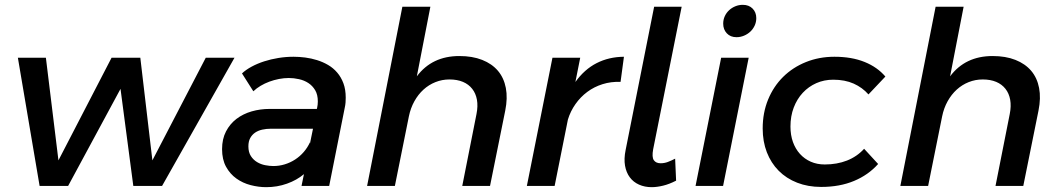

<svg xmlns="http://www.w3.org/2000/svg" viewBox="-20 -770 4379 795"><path d="M951 -531 651 0H532L479 -402L262 0H144L54 -531H170L222 -106L442 -531H561L611 -106L832 -531Z M1228.5 0 1238.5 -49Q1209 -24 1168.2 -9.5Q1127.5 5 1082.5 5Q1050.5 5 1017.8 -3.5Q985 -12 958.8 -30.8Q932.5 -49.5 916 -79.5Q899.5 -109.5 899.5 -152.5Q899.5 -194.5 915.8 -225.8Q932 -257 959.2 -277.8Q986.5 -298.5 1022 -308.8Q1057.5 -319 1096.5 -319H1292L1293 -323Q1296 -336.5 1296 -350Q1296 -378 1285 -396.5Q1274 -415 1256.8 -426.2Q1239.5 -437.5 1218 -442.2Q1196.5 -447 1176 -447Q1156 -447 1135.2 -443Q1114.5 -439 1095 -431.8Q1075.5 -424.5 1058.8 -414.5Q1042 -404.5 1029 -392L982 -466Q998.5 -481.5 1022.2 -494.2Q1046 -507 1074 -516Q1102 -525 1133 -530Q1164 -535 1195.5 -535Q1219 -535 1244 -531.8Q1269 -528.5 1293 -521Q1317 -513.5 1338.5 -501Q1360 -488.5 1376.2 -469.5Q1392.5 -450.5 1402 -425Q1411.5 -399.5 1411.5 -365.5Q1411.5 -356.5 1410.8 -345.8Q1410 -335 1407.5 -324L1343 0ZM1112 -82.5Q1136 -82.5 1159 -89.5Q1182 -96.5 1202 -109.5Q1222 -122.5 1237.8 -140.8Q1253.5 -159 1263.5 -181V-176L1276 -237H1101.5Q1082.5 -237 1065.8 -233.2Q1049 -229.5 1036.2 -220.8Q1023.5 -212 1016 -198.2Q1008.5 -184.5 1008.5 -164Q1008.5 -139.5 1018.8 -123.8Q1029 -108 1044.5 -98.8Q1060 -89.5 1078.2 -86Q1096.5 -82.5 1112 -82.5Z M1882 -538Q1936 -538 1976.5 -522Q2017 -506 2041.8 -476.8Q2066.5 -447.5 2074.5 -405.8Q2082.5 -364 2072 -312L2009 0H1894L1953 -298Q1959.5 -330.5 1954.8 -357Q1950 -383.5 1935.2 -402.2Q1920.5 -421 1896.8 -431Q1873 -441 1841 -441Q1810.5 -441 1783 -430Q1755.5 -419 1733.5 -399Q1711.5 -379 1695.8 -350.8Q1680 -322.5 1673 -288L1615 0H1500L1646 -742H1762L1706 -454Q1769 -538 1882 -538Z M2382.5 -531 2362.5 -430.5Q2399.5 -482.5 2450.2 -508.5Q2501 -534.5 2563.5 -535L2549.5 -431Q2510 -432.5 2475 -421.5Q2440 -410.5 2411.8 -389.5Q2383.5 -368.5 2362.8 -339Q2342 -309.5 2331.5 -275L2276.5 0H2161.5L2267.5 -531Z M2688.5 -742H2802.5L2684.5 -152Q2678.5 -119.5 2687.2 -106.8Q2696 -94 2715.5 -94Q2730.5 -94 2744.8 -99.2Q2759 -104.5 2775.5 -113L2779.5 -22Q2751.5 -7.5 2725.5 -1.2Q2699.5 5 2678.5 5Q2649.5 5 2626 -5.5Q2602.5 -16 2587.8 -35.8Q2573 -55.5 2568 -84Q2563 -112.5 2570.5 -149Z M3080 -531 2974 0H2860L2966 -531ZM3055.5 -750Q3081 -750 3096.2 -734.5Q3111.5 -719 3111.5 -695Q3111.5 -678.5 3104.8 -664Q3098 -649.5 3086.8 -639Q3075.5 -628.5 3060.5 -622.2Q3045.5 -616 3029.5 -616Q3004.5 -616 2989.5 -632Q2974.5 -648 2974.5 -672Q2974.5 -688.5 2981 -702.8Q2987.5 -717 2998.8 -727.5Q3010 -738 3024.8 -744Q3039.5 -750 3055.5 -750Z M3380 4Q3325.5 4 3280.8 -13.5Q3236 -31 3204.2 -63Q3172.5 -95 3155.2 -139.5Q3138 -184 3138 -238Q3138 -303.5 3160.5 -358Q3183 -412.5 3222.8 -451.8Q3262.5 -491 3317 -513Q3371.5 -535 3435 -535Q3506.5 -535 3559.8 -513.5Q3613 -492 3646 -453L3576 -379Q3551 -407.5 3514.8 -423.8Q3478.5 -440 3430 -440Q3392.5 -440 3360.2 -425.8Q3328 -411.5 3304 -385.8Q3280 -360 3266.5 -324.5Q3253 -289 3253 -246Q3253 -211 3263.2 -182.2Q3273.5 -153.5 3292.2 -132.8Q3311 -112 3337 -100.5Q3363 -89 3395 -89Q3445.5 -89 3487 -105.2Q3528.5 -121.5 3558 -154L3616 -91Q3575.5 -45.5 3516.2 -20.8Q3457 4 3380 4Z M4090 -538Q4144 -538 4184.5 -522Q4225 -506 4249.8 -476.8Q4274.5 -447.5 4282.5 -405.8Q4290.5 -364 4280 -312L4217 0H4102L4161 -298Q4167.5 -330.5 4162.8 -357Q4158 -383.5 4143.2 -402.2Q4128.5 -421 4104.8 -431Q4081 -441 4049 -441Q4018.5 -441 3991 -430Q3963.5 -419 3941.5 -399Q3919.5 -379 3903.8 -350.8Q3888 -322.5 3881 -288L3823 0H3708L3854 -742H3970L3914 -454Q3977 -538 4090 -538Z"/></svg>

Font: Argentum Sans
Style: Italic
Weight: 400
Italic angle: -11.3099°
Designer: Julieta Ulanovsky, Owen Earl, Rasmus Andersson, Cristiano Sobral
Foundry: The Argentum Sans Project Authors
Version: Version 3.131; ttfautohint (v1.8.4.7-5d5b-dirty)